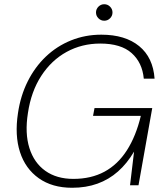

<svg xmlns="http://www.w3.org/2000/svg" viewBox="-20 -876 783 908"><path d="M321 12Q227 12 163.5 -33Q100 -78 74.5 -157Q49 -236 65 -341Q77 -423 111 -491Q145 -559 197 -608.5Q249 -658 316 -685Q383 -712 459 -712Q572 -712 638 -658Q704 -604 711 -504H660Q653 -580 602.5 -625Q552 -670 454 -670Q367 -670 295 -630.5Q223 -591 175 -517Q127 -443 112 -341Q97 -246 119 -176Q141 -106 194.5 -68Q248 -30 327 -30Q411 -30 474 -64Q537 -98 580 -165Q623 -232 646 -328H420L427 -365H700L635 0H595L614 -159Q581 -103 538 -65Q495 -27 441 -7.5Q387 12 321 12ZM473 -778Q457 -778 445.5 -789.5Q434 -801 434 -817Q434 -833 445.5 -844.5Q457 -856 473 -856Q489 -856 500.5 -844.5Q512 -833 512 -817Q512 -801 500.5 -789.5Q489 -778 473 -778Z"/></svg>

Font: DM Sans 11pt ExtraLight
Style: Italic
Weight: 250
Italic angle: -10°
Version: Version 4.004;gftools[0.9.30]